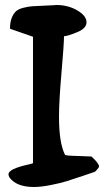

<svg xmlns="http://www.w3.org/2000/svg" viewBox="-20 -752 430 768"><path d="M14 -55Q14 -77 98 -95L112 -99V-605L20 -637Q20 -663 27 -680.5Q34 -698 44 -707Q54 -716 74 -721Q94 -726 109 -727Q124 -728 150 -729Q176 -730 192 -731Q194 -731 199 -731.5Q204 -732 206 -732Q252 -732 289 -710.5Q326 -689 326 -663Q326 -638 288 -623Q252 -608 236 -607Q236 -576 226 -461.5Q216 -347 216 -285Q216 -180 240 -133Q242 -129 294 -128L346 -126L362 -110Q376 -94 376 -87Q376 -84 374 -81Q372 -78 368 -73.5Q364 -69 360 -65Q358 -64 313 -49Q268 -34 246 -27Q224 -20 184 -12Q144 -4 116 -4Q46 -4 18 -42Q14 -48 14 -55Z"/></svg>

Font: NaniFont Regular
Style: Regular
Weight: 400
Designer: Nanigashitei
Version: Version 1.036